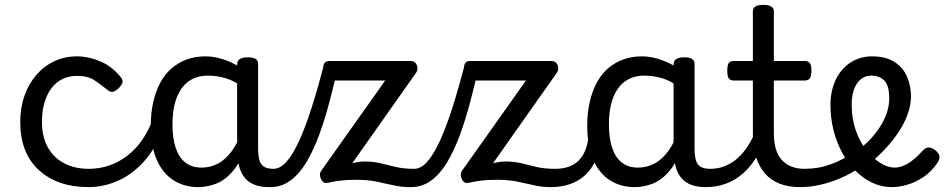

<svg xmlns="http://www.w3.org/2000/svg" viewBox="-20 -750 3871 787"><path d="M344 17Q215 17 139 -53Q63 -123 63 -250Q63 -309 80.5 -358Q98 -407 129 -443Q160 -479 202.5 -499Q245 -519 296 -519Q342 -519 390 -499Q438 -479 474 -435Q485 -421 482 -411.5Q479 -402 468 -390Q455 -377 444 -374Q433 -371 421 -381Q393 -404 366.5 -421.5Q340 -439 296 -439Q263 -439 236 -426Q209 -413 190.5 -388Q172 -363 162 -328.5Q152 -294 152 -250Q152 -190 175.5 -147Q199 -104 242.5 -81Q286 -58 344 -58Q358 -58 365.5 -46.5Q373 -35 373 -20.5Q373 -6 366 5.5Q359 17 344 17Z M342 17Q333 17 328.5 5.5Q324 -6 324 -20.5Q324 -35 329 -46.5Q334 -58 343 -58Q398 -58 446.5 -79Q495 -100 534 -141Q573 -182 599 -243Q604 -252 616.5 -249.5Q629 -247 639.5 -238Q650 -229 646 -219Q617 -140 569.5 -87.5Q522 -35 463.5 -9Q405 17 342 17Z M793 17Q736 17 692 -10.5Q648 -38 623 -94Q598 -150 598 -235Q598 -287 608 -331Q618 -375 636.5 -410Q655 -445 682.5 -469Q710 -493 745 -506Q780 -519 822 -519Q863 -519 906 -503Q949 -487 983 -461V-386Q943 -418 906.5 -429Q870 -440 831 -440Q805 -440 782.5 -432Q760 -424 742.5 -408Q725 -392 712.5 -368Q700 -344 693.5 -312Q687 -280 687 -239Q687 -184 700 -144.5Q713 -105 739.5 -84Q766 -63 806 -63Q842 -63 873.5 -79.5Q905 -96 931.5 -132.5Q958 -169 977 -229L993 -168Q970 -91 936.5 -51Q903 -11 865.5 3Q828 17 793 17ZM1083 17Q1049 17 1024 7.5Q999 -2 983 -21.5Q967 -41 959.5 -70.5Q952 -100 952 -140V-486Q952 -501 963 -508Q974 -515 996 -515Q1017 -515 1027.5 -508.5Q1038 -502 1038 -488V-140Q1038 -95 1051.5 -76.5Q1065 -58 1102 -58Q1111 -58 1115.5 -46.5Q1120 -35 1118.5 -20.5Q1117 -6 1108.5 5.5Q1100 17 1083 17Z M1088 17Q1074 17 1069 5.5Q1064 -6 1066.5 -20.5Q1069 -35 1078 -46.5Q1087 -58 1101 -58Q1129 -58 1155.5 -88.5Q1182 -119 1207.5 -175.5Q1233 -232 1258 -310.5Q1283 -389 1308 -485Q1310 -490 1319 -491.5Q1328 -493 1339.5 -491Q1351 -489 1358.5 -484Q1366 -479 1364 -470Q1348 -399 1329.5 -329Q1311 -259 1288 -196.5Q1265 -134 1236.5 -86Q1208 -38 1171 -10.5Q1134 17 1088 17Z M1659 17Q1625 17 1592.5 9.5Q1560 2 1524 -5.5Q1488 -13 1440 -13Q1403 -13 1378 -10Q1353 -7 1338 -3.5Q1323 0 1315 0Q1307 0 1300.5 -8.5Q1294 -17 1292 -28.5Q1290 -40 1296 -49L1559 -420H1331Q1316 -420 1310 -429Q1304 -438 1304 -460Q1304 -483 1310 -491.5Q1316 -500 1331 -500H1663Q1676 -500 1683 -492Q1690 -484 1691 -472.5Q1692 -461 1685 -451L1424 -81Q1436 -84 1447.5 -86Q1459 -88 1474 -88Q1512 -88 1541.5 -80.5Q1571 -73 1603 -65.5Q1635 -58 1678 -58Q1692 -58 1698.5 -49Q1705 -40 1705 -20Q1705 -1 1694 8Q1683 17 1659 17Z M1665 17Q1651 17 1646 5.5Q1641 -6 1643.5 -20.5Q1646 -35 1655 -46.5Q1664 -58 1678 -58Q1706 -58 1732.5 -88.5Q1759 -119 1784.5 -175.5Q1810 -232 1835 -310.5Q1860 -389 1885 -485Q1887 -490 1896 -491.5Q1905 -493 1916.5 -491Q1928 -489 1935.5 -484Q1943 -479 1941 -470Q1925 -399 1906.5 -329Q1888 -259 1865 -196.5Q1842 -134 1813.5 -86Q1785 -38 1748 -10.5Q1711 17 1665 17Z M2236 17Q2202 17 2169.5 9.5Q2137 2 2101 -5.5Q2065 -13 2017 -13Q1980 -13 1955 -10Q1930 -7 1915 -3.5Q1900 0 1892 0Q1884 0 1877.5 -8.5Q1871 -17 1869 -28.5Q1867 -40 1873 -49L2136 -420H1908Q1893 -420 1887 -429Q1881 -438 1881 -460Q1881 -483 1887 -491.5Q1893 -500 1908 -500H2240Q2253 -500 2260 -492Q2267 -484 2268 -472.5Q2269 -461 2262 -451L2001 -81Q2013 -84 2024.5 -86Q2036 -88 2051 -88Q2089 -88 2118.5 -80.5Q2148 -73 2180 -65.5Q2212 -58 2255 -58Q2269 -58 2275.5 -49Q2282 -40 2282 -20Q2282 -1 2271 8Q2260 17 2236 17Z M2237 17Q2223 17 2216.5 5.5Q2210 -6 2211.5 -20.5Q2213 -35 2224 -46.5Q2235 -58 2256 -58Q2286 -58 2309.5 -66Q2333 -74 2350 -90Q2367 -106 2377.5 -130Q2388 -154 2392 -186Q2394 -201 2407 -205.5Q2420 -210 2432.5 -205.5Q2445 -201 2443 -186Q2439 -133 2422 -94.5Q2405 -56 2378 -31.5Q2351 -7 2315.5 5Q2280 17 2237 17Z M2582 17Q2525 17 2481 -10.5Q2437 -38 2412 -94Q2387 -150 2387 -235Q2387 -287 2397 -331Q2407 -375 2425.5 -410Q2444 -445 2471.5 -469Q2499 -493 2534 -506Q2569 -519 2611 -519Q2652 -519 2695 -503Q2738 -487 2772 -461V-386Q2732 -418 2695.5 -429Q2659 -440 2620 -440Q2594 -440 2571.5 -432Q2549 -424 2531.5 -408Q2514 -392 2501.5 -368Q2489 -344 2482.5 -312Q2476 -280 2476 -239Q2476 -184 2489 -144.5Q2502 -105 2528.5 -84Q2555 -63 2595 -63Q2631 -63 2662.5 -79.5Q2694 -96 2720.5 -132.5Q2747 -169 2766 -229L2782 -168Q2759 -91 2725.5 -51Q2692 -11 2654.5 3Q2617 17 2582 17ZM2872 17Q2838 17 2813 7.5Q2788 -2 2772 -21.5Q2756 -41 2748.5 -70.5Q2741 -100 2741 -140V-486Q2741 -501 2752 -508Q2763 -515 2785 -515Q2806 -515 2816.5 -508.5Q2827 -502 2827 -488V-140Q2827 -95 2840.5 -76.5Q2854 -58 2891 -58Q2900 -58 2904.5 -46.5Q2909 -35 2907.5 -20.5Q2906 -6 2897.5 5.5Q2889 17 2872 17Z M2872 17Q2858 17 2851.5 5.5Q2845 -6 2846.5 -20.5Q2848 -35 2859 -46.5Q2870 -58 2891 -58Q2925 -58 2953.5 -70Q2982 -82 3005 -103Q3028 -124 3046.5 -153Q3065 -182 3078 -216Q3084 -231 3096 -229.5Q3108 -228 3116.5 -219Q3125 -210 3122 -199Q3106 -148 3082 -108Q3058 -68 3026.5 -40Q2995 -12 2956.5 2.5Q2918 17 2872 17Z M3260 17Q3212 17 3176 3Q3140 -11 3115.5 -39Q3091 -67 3078.5 -108Q3066 -149 3066 -203V-420H2988Q2973 -420 2967 -429Q2961 -438 2961 -460Q2961 -483 2967 -491.5Q2973 -500 2988 -500H3066V-704Q3066 -717 3076.5 -723.5Q3087 -730 3108 -730Q3130 -730 3141 -723.5Q3152 -717 3152 -704V-500H3278Q3293 -500 3299.5 -491.5Q3306 -483 3306 -460Q3306 -438 3299.5 -429Q3293 -420 3278 -420H3152V-203Q3152 -167 3160 -140Q3168 -113 3184 -95Q3200 -77 3223.5 -67.5Q3247 -58 3278 -58Q3292 -58 3299 -46.5Q3306 -35 3304.5 -20.5Q3303 -6 3292 5.5Q3281 17 3260 17Z M3260 17Q3241 17 3234.5 5.5Q3228 -6 3232 -20.5Q3236 -35 3248 -46.5Q3260 -58 3279 -58Q3335 -58 3386.5 -77Q3438 -96 3475 -124Q3489 -133 3499 -128Q3509 -123 3514 -110.5Q3519 -98 3517.5 -84.5Q3516 -71 3505 -64Q3473 -41 3431.5 -22.5Q3390 -4 3346 6.5Q3302 17 3260 17Z M3476 -120Q3499 -135 3519.5 -152.5Q3540 -170 3556 -189Q3578 -214 3593.5 -240.5Q3609 -267 3617 -294Q3625 -321 3625 -346Q3625 -399 3605 -419.5Q3585 -440 3551 -440Q3534 -440 3519.5 -432.5Q3505 -425 3494 -409.5Q3483 -394 3477 -372Q3471 -350 3471 -321Q3471 -264 3487.5 -216.5Q3504 -169 3531 -135Q3558 -101 3588.5 -82Q3619 -63 3646 -63Q3665 -63 3683 -70.5Q3701 -78 3720.5 -93Q3740 -108 3760 -130Q3774 -146 3787 -145.5Q3800 -145 3814 -134Q3828 -123 3830.5 -111Q3833 -99 3824 -85Q3799 -47 3765.5 -24.5Q3732 -2 3698 7.5Q3664 17 3635 17Q3595 17 3557.5 0Q3520 -17 3488.5 -48Q3457 -79 3433.5 -121.5Q3410 -164 3397 -214.5Q3384 -265 3384 -321Q3384 -355 3392 -385.5Q3400 -416 3415 -440.5Q3430 -465 3451 -482.5Q3472 -500 3498 -509.5Q3524 -519 3554 -519Q3611 -519 3646.5 -496Q3682 -473 3698 -435.5Q3714 -398 3714 -355Q3714 -321 3701.5 -285Q3689 -249 3667 -214.5Q3645 -180 3616 -148Q3594 -123 3569 -101Q3544 -79 3515 -60Z"/></svg>

Font: Playwrite ES
Style: Regular
Weight: 400
Designer: Veronika Burian, José Scaglione
Foundry: TypeTogether
Version: Version 1.002